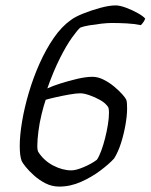

<svg xmlns="http://www.w3.org/2000/svg" viewBox="-20 -690 557 710"><path d="M199 0Q172 0 148.5 -12Q125 -24 106 -41Q87 -58 75 -73Q63 -88 60 -95Q56 -106 54.5 -120Q53 -134 53 -150Q53 -189 61.5 -240Q70 -291 86.5 -347Q103 -403 126.5 -455.5Q150 -508 179 -550Q208 -592 242 -616Q258 -628 288 -640Q318 -652 351 -661Q384 -670 408 -670Q423 -670 446 -661.5Q469 -653 489.5 -641.5Q510 -630 517 -621Q513 -611 508 -605Q503 -599 501 -597Q477 -602 448.5 -603.5Q420 -605 393 -605Q377 -605 355 -602.5Q333 -600 311.5 -596.5Q290 -593 277 -588Q268 -581 247 -552Q226 -523 202 -475.5Q178 -428 155 -363Q174 -372 204 -381.5Q234 -391 266 -398.5Q298 -406 322 -406Q342 -406 363 -395.5Q384 -385 402 -370Q420 -355 432 -341.5Q444 -328 447 -321Q449 -315 449.5 -307Q450 -299 450 -288Q450 -263 444 -228.5Q438 -194 427.5 -161Q417 -128 402 -104Q384 -84 351.5 -59.5Q319 -35 279.5 -17.5Q240 0 199 0ZM244 -60Q261 -60 289.5 -72Q318 -84 338 -99Q346 -110 354 -131.5Q362 -153 368.5 -178.5Q375 -204 379 -229Q383 -254 383 -273Q383 -278 382.5 -283.5Q382 -289 380 -294Q370 -309 350.5 -320Q331 -331 310.5 -338Q290 -345 277 -345Q262 -345 236.5 -340.5Q211 -336 186.5 -330.5Q162 -325 149 -321Q142 -301 134 -268.5Q126 -236 122 -204Q118 -172 118 -151Q118 -141 119 -136Q120 -131 121 -129Q142 -96 176.5 -78Q211 -60 244 -60Z"/></svg>

Font: Texturina 12pt ExtraLight
Style: Italic
Weight: 250
Italic angle: -11°
Designer: Guillermo Torres Carreño
Foundry: Omnibus-Type
Version: Version 1.002